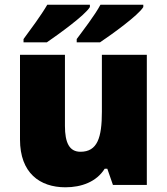

<svg xmlns="http://www.w3.org/2000/svg" viewBox="-20 -786 710 816"><path d="M589 -756V-766H407C383 -721 334 -658 306 -620V-606H405C457 -641 568 -721 589 -756ZM362 -756V-766H181C155 -721 108 -658 80 -620V-606H179C230 -641 341 -721 362 -756ZM604 -553H413V-311C413 -201 394 -141 322 -141C275 -141 256 -179 256 -251V-553H65V-193C65 -51 149 10 258 10C326 10 390 -13 425 -69H436L460 0H604Z"/></svg>

Font: Noto Sans Sinhala Black
Style: Regular
Weight: 900
Designer: Jelle Bosma - Monotype Design Team
Foundry: Monotype Imaging Inc.
Version: Version 2.006